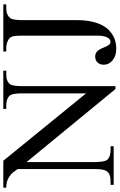

<svg xmlns="http://www.w3.org/2000/svg" viewBox="197 -899 718 1152"><g transform="rotate(-90 556.0 -323.0)"><path d="M685.1 -644.5Q664.1 -644.5 648.9 -638.4Q633.8 -632.3 625.5 -619.6Q615.2 -603 615.2 -547.4V10.7H597.7L159.7 -522.5V-115.7Q159.7 -54.7 173.3 -38.6Q191.4 -18.6 231.4 -18.6H254.4V0H22.9V-18.6H45.9Q67.9 -18.6 82.8 -24.4Q97.7 -30.3 106 -43.9Q111.8 -51.8 114.7 -69.1Q117.7 -86.4 117.7 -115.7V-575.7Q112.8 -581.1 105.7 -592.5Q98.6 -604 86.2 -615.5Q73.7 -627 54.4 -635.7Q35.2 -644.5 5.9 -644.5V-662.1H167.5L571.8 -165.5V-547.4Q571.8 -610.4 558.1 -623.5Q540 -644.5 500.5 -644.5H478.5V-662.1H708V-644.5ZM1081.5 -644.5Q1061 -644.5 1047.1 -638.4Q1033.2 -632.3 1022.9 -620.6Q1011.2 -603.5 1011.2 -545.4V-221.2Q1011.2 -170.4 1002.9 -133.3Q994.6 -96.2 981 -69.8Q967.3 -43.5 949.5 -26.9Q931.6 -10.3 912.8 -0.7Q894 8.8 875.5 12.2Q856.9 15.6 841.8 15.6Q817.4 15.6 799.1 9.3Q780.8 2.9 768.3 -7.8Q755.9 -18.6 749.8 -32Q743.7 -45.4 743.7 -59.6Q743.7 -72.8 747.8 -82.5Q752 -92.3 758.8 -98.6Q765.6 -105 774.7 -107.9Q783.7 -110.8 793 -110.8Q807.6 -110.8 817.4 -104Q827.1 -97.2 833.5 -86.9Q839.8 -76.7 844.5 -64.9Q849.1 -53.2 854 -43Q858.9 -32.7 865.2 -25.9Q871.6 -19 881.3 -19Q887.7 -19 894 -22.9Q900.4 -26.9 905.8 -35.6Q911.1 -44.4 914.6 -58.8Q918 -73.2 918 -93.8V-545.4Q918 -574.7 916.3 -591.6Q914.6 -608.4 908.2 -618.2Q905.3 -623 898.9 -627.9Q892.6 -632.8 884 -636.5Q875.5 -640.1 865.5 -642.3Q855.5 -644.5 845.7 -644.5H822.8V-662.1H1105.5V-644.5Z"/></g></svg>

Font: Doulos SIL
Style: Regular
Weight: 400
Designer: Walt Agee, Victor Gaultney, Peter Martin, Debbi Hosken
Foundry: SIL International
Version: Version 4.110; 2011; Maintenance release